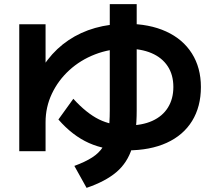

<svg xmlns="http://www.w3.org/2000/svg" viewBox="-20 -814 1040 927"><path d="M73 -84V-697H200V-397H141Q167 -469 210 -525Q253 -581 311 -620Q369 -659 439.5 -679Q510 -699 591 -699Q701 -699 782 -662Q863 -625 906.5 -556Q950 -487 950 -394Q950 -299 907.5 -230Q865 -161 785 -124.5Q705 -88 594 -88Q489 -88 409.5 -123.5Q330 -159 262 -237L334 -337Q398 -267 458 -237.5Q518 -208 594 -208Q666 -208 715.5 -230.5Q765 -253 791 -295Q817 -337 817 -394Q817 -453 789.5 -494.5Q762 -536 711.5 -557.5Q661 -579 591 -579Q510 -579 439 -551.5Q368 -524 314.5 -475Q261 -426 230.5 -361.5Q200 -297 200 -224V-84ZM339 -13Q391 -32 424.5 -53.5Q458 -75 477 -104.5Q496 -134 503 -176Q510 -218 510 -280V-794H640V-280Q640 -171 617.5 -99.5Q595 -28 542 17Q489 62 398 93Z"/></svg>

Font: M PLUS 1 Thin
Style: Bold
Weight: 700
Version: Version 1.001